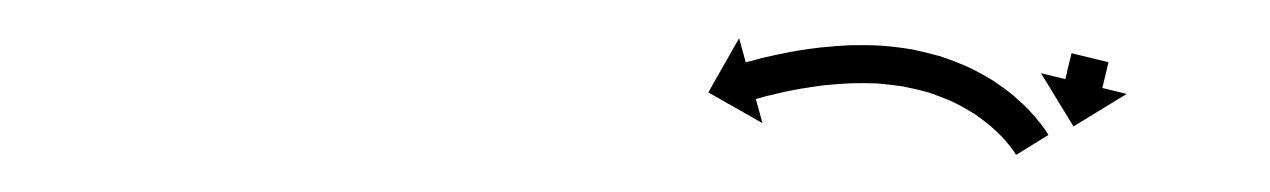

<svg xmlns="http://www.w3.org/2000/svg" viewBox="-20 -575 668 101"><path d="M563.1 -542.1C563.1 -542.2 563.1 -542.2 563.1 -542.3L543.7 -547C543.7 -546.9 543.6 -546.9 543.6 -546.8C543.6 -546.7 543.6 -546.5 543.5 -546.4C543.5 -546.2 543.4 -545.9 543.4 -545.7C543.3 -545.4 543.2 -545.1 543.2 -544.8C543.1 -544.5 543 -544.2 542.9 -543.8C542.8 -543.4 542.7 -543 542.6 -542.7C542.5 -542.3 542.4 -541.8 542.3 -541.4C542.2 -541 542.1 -540.6 542 -540.2C541.9 -539.7 541.8 -539.3 541.7 -538.9C541.6 -538.5 541.5 -538.1 541.4 -537.7C541.4 -537.3 541.3 -536.9 541.2 -536.5C541.1 -536.2 541 -535.8 540.9 -535.5C540.8 -535.2 540.8 -534.9 540.7 -534.6C540.7 -534.4 540.6 -534.2 540.5 -534C540.5 -533.8 540.5 -533.7 540.4 -533.5C540.4 -533.5 540.4 -533.4 540.4 -533.4L527.6 -536.5L544.7 -508.5L572.7 -525.6L559.9 -528.7C559.9 -528.8 559.9 -528.8 559.9 -528.9C559.9 -529 560 -529.1 560 -529.3C560.1 -529.5 560.1 -529.7 560.2 -530C560.2 -530.2 560.3 -530.5 560.4 -530.8C560.4 -531.2 560.5 -531.5 560.6 -531.9C560.7 -532.2 560.8 -532.6 560.9 -533C561 -533.4 561.1 -533.8 561.2 -534.2C561.3 -534.7 561.4 -535.1 561.5 -535.5C561.6 -535.9 561.7 -536.3 561.8 -536.8C561.9 -537.2 562 -537.6 562.1 -538C562.2 -538.4 562.3 -538.8 562.4 -539.1C562.4 -539.5 562.5 -539.8 562.6 -540.2C562.7 -540.5 562.7 -540.8 562.8 -541C562.9 -541.3 562.9 -541.5 563 -541.7C563 -541.9 563 -542 563.1 -542.1ZM513.7 -494.7C514 -494.3 514.3 -493.9 514.5 -493.5L531.5 -504C531.2 -504.5 530.9 -505 530.6 -505.5C530.6 -505.5 530.6 -505.5 530.5 -505.6C530.5 -505.6 530.5 -505.7 530.5 -505.7C529.5 -507.1 528.5 -508.6 527.4 -510C527.4 -510 527.4 -510 527.3 -510.1C527.3 -510.2 527.2 -510.2 527.2 -510.2C525.5 -512.4 523.7 -514.5 521.8 -516.5C521.8 -516.5 521.8 -516.6 521.7 -516.6C521.7 -516.7 521.6 -516.8 521.6 -516.8C519.1 -519.4 516.4 -521.8 513.7 -524.2C513.7 -524.2 513.7 -524.3 513.6 -524.3C513.5 -524.4 513.4 -524.5 513.4 -524.5C510.1 -527.2 506.7 -529.7 503.1 -532.1C503.1 -532.1 503 -532.2 502.9 -532.2C502.8 -532.3 502.7 -532.4 502.7 -532.4C498.7 -534.9 494.5 -537.2 490.2 -539.3C490.2 -539.3 490.1 -539.4 490 -539.4C489.9 -539.5 489.8 -539.5 489.8 -539.5C485.1 -541.6 480.3 -543.5 475.4 -545.1C475.4 -545.1 475.3 -545.2 475.2 -545.2C475.1 -545.2 475 -545.3 475 -545.3C469.9 -546.7 464.7 -548 459.5 -549.1C459.5 -549.1 459.4 -549.1 459.3 -549.1C459.2 -549.1 459.1 -549.1 459.1 -549.1C453.9 -550 448.6 -550.6 443.2 -551C443.2 -551 443.2 -551 443.1 -551C443 -551 442.9 -551 442.9 -551C437.7 -551.3 432.5 -551.3 427.3 -551.2C427.3 -551.2 427.3 -551.2 427.2 -551.2C427.1 -551.2 427 -551.2 427 -551.2C422.2 -551 417.3 -550.6 412.5 -550.1C412.5 -550.1 412.4 -550.1 412.3 -550.1C412.3 -550.1 412.2 -550.1 412.2 -550.1C407.9 -549.6 403.6 -549 399.2 -548.3C399.2 -548.3 399.2 -548.3 399.1 -548.3C399.1 -548.3 399.1 -548.3 399.1 -548.3C395.4 -547.6 391.8 -546.9 388.1 -546.1C388.1 -546.1 388.1 -546.1 388.1 -546.1C388 -546.1 388 -546.1 388 -546.1C385.2 -545.5 382.4 -544.8 379.6 -544.2C379.6 -544.2 379.6 -544.1 379.6 -544.1C379.6 -544.1 379.6 -544.1 379.6 -544.1C377.8 -543.7 376 -543.2 374.2 -542.7C374.2 -542.7 374.2 -542.7 374.2 -542.7C374.2 -542.7 374.2 -542.7 374.2 -542.7C373.5 -542.6 372.9 -542.4 372.3 -542.2L368.8 -554.9L352.6 -526.4L381.1 -510.2L377.6 -522.9C378.2 -523.1 378.8 -523.3 379.4 -523.4C379.4 -523.4 379.4 -523.4 379.4 -523.4C379.4 -523.4 379.4 -523.4 379.4 -523.4C381.1 -523.9 382.8 -524.3 384.5 -524.8C384.5 -524.8 384.5 -524.7 384.5 -524.7C384.4 -524.7 384.4 -524.7 384.4 -524.7C387.1 -525.4 389.7 -526 392.4 -526.6C392.4 -526.6 392.3 -526.6 392.3 -526.6C392.3 -526.6 392.3 -526.6 392.3 -526.6C395.7 -527.3 399.1 -528 402.6 -528.6C402.6 -528.6 402.5 -528.6 402.5 -528.6C402.5 -528.6 402.4 -528.5 402.4 -528.5C406.5 -529.2 410.6 -529.8 414.7 -530.3C414.7 -530.3 414.6 -530.3 414.5 -530.3C414.5 -530.3 414.4 -530.2 414.4 -530.2C418.9 -530.7 423.5 -531 428 -531.2C428 -531.2 427.9 -531.2 427.9 -531.2C427.8 -531.2 427.7 -531.2 427.7 -531.2C432.5 -531.3 437.2 -531.3 442 -531.1C442 -531.1 441.9 -531.1 441.8 -531.1C441.7 -531.1 441.6 -531.1 441.6 -531.1C446.4 -530.7 451.2 -530.1 456 -529.4C456 -529.4 455.9 -529.4 455.8 -529.4C455.7 -529.4 455.6 -529.4 455.6 -529.4C460.2 -528.5 464.9 -527.4 469.4 -526.1C469.4 -526.1 469.3 -526.1 469.2 -526.1C469.1 -526.2 469 -526.2 469 -526.2C473.3 -524.7 477.5 -523.1 481.7 -521.2C481.7 -521.2 481.6 -521.3 481.5 -521.3C481.3 -521.4 481.2 -521.4 481.2 -521.4C485 -519.6 488.7 -517.5 492.2 -515.3C492.2 -515.3 492.1 -515.4 492.1 -515.5C492 -515.5 491.9 -515.6 491.9 -515.6C494.9 -513.5 497.9 -511.3 500.8 -508.9C500.8 -508.9 500.8 -509 500.7 -509.1C500.6 -509.1 500.5 -509.2 500.5 -509.2C502.9 -507.1 505.1 -505 507.3 -502.8C507.3 -502.8 507.2 -502.9 507.2 -502.9C507.1 -503 507 -503.1 507 -503.1C508.6 -501.4 510.1 -499.6 511.6 -497.8C511.6 -497.8 511.5 -497.8 511.5 -497.9C511.4 -498 511.4 -498 511.4 -498C512.2 -496.9 513.1 -495.7 513.9 -494.6C513.9 -494.6 513.8 -494.6 513.8 -494.7C513.8 -494.7 513.7 -494.7 513.7 -494.7Z"/></svg>

Font: FRB American Cursive Just Arrows Medium
Style: Italic
Weight: 500
Italic angle: -25°
Version: Version 2.0;Modular Font Editor K font №1